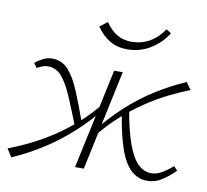

<svg xmlns="http://www.w3.org/2000/svg" viewBox="-71 -689 834 774"><g transform="rotate(10 345.5 -302.5)"><path d="M23 6 2 -27Q45 -43 90.5 -65.5Q136 -88 181 -117.5Q226 -147 269.5 -185.5Q313 -224 352 -273L367 -262Q316 -197 260 -146.5Q204 -96 144.5 -58.5Q85 -21 23 6ZM257 -154Q229 -225 207.5 -275.5Q186 -326 163 -353.5Q140 -381 106 -381Q92 -381 79.5 -375.5Q67 -370 61 -367L48 -385Q62 -397 80 -406Q98 -415 117 -415Q157 -415 183.5 -385.5Q210 -356 232 -303Q254 -250 280 -177ZM283 0 371 -410H406L319 0ZM340 -138 326 -148Q377 -214 432 -264.5Q487 -315 546 -352Q605 -389 667 -416L688 -387Q645 -370 600 -347.5Q555 -325 510 -294.5Q465 -264 422 -225.5Q379 -187 340 -138ZM578 4Q541 4 512.5 -22Q484 -48 464.5 -103.5Q445 -159 431 -246L457 -269Q472 -183 491 -130Q510 -77 534.5 -53Q559 -29 589 -29Q609 -29 626 -38Q643 -47 656 -57Q669 -67 676 -73L691 -57Q666 -32 638.5 -14Q611 4 578 4ZM407 -504Q366 -504 335 -522.5Q304 -541 281 -575L312 -599Q334 -567 360 -552Q386 -537 419 -537Q459 -537 492.5 -556Q526 -575 550 -611L570 -598Q543 -555 500.5 -529.5Q458 -504 407 -504Z"/></g></svg>

Font: Ysabeau Infant ExtraLight
Style: Italic
Weight: 250
Italic angle: -12°
Designer: Christian Thalmann (Catharsis Fonts)
Version: Version 2.001;gftools[0.9.30]; featfreeze: ss01,ss02,lnum